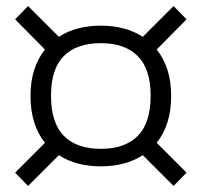

<svg xmlns="http://www.w3.org/2000/svg" viewBox="-20 -606 668 636"><path d="M30 -34 129 -133Q81 -193 81 -288Q81 -382 129 -442L30 -542L73 -586L175 -484Q232 -521 314 -521Q396 -521 453 -484L555 -586L598 -542L499 -442Q547 -382 547 -288Q547 -193 499 -133L598 -34L555 10L453 -92Q396 -55 314 -55Q232 -55 175 -92L73 10ZM149 -289Q149 -199 191.5 -156Q234 -113 314 -113Q394 -113 436.5 -156Q479 -199 479 -289Q479 -377 436.5 -420Q394 -463 314 -463Q234 -463 191.5 -420.5Q149 -378 149 -289Z"/></svg>

Font: Bigshot One
Style: Regular
Weight: 400
Designer: Gesine Todt
Foundry: Gesine Todt
Version: Version 1.000